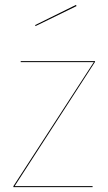

<svg xmlns="http://www.w3.org/2000/svg" viewBox="-20 -768 445 788"><path d="M370 -514 40 -4H360V0H35V-4L365 -513H65V-517H370ZM294 -743 126 -661 124 -665 292 -748Z"/></svg>

Font: FiraGO Four
Style: Regular
Weight: 100
Designer: bBox Type
Foundry: bBox Type GmbH
Version: Version 1.001